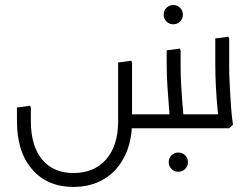

<svg xmlns="http://www.w3.org/2000/svg" viewBox="-20 -507 998 759"><path d="M270 232Q168 232 107.5 163Q47 94 47 -28H102Q102 70 146.5 123.5Q191 177 270 177Q353 177 400 122.5Q447 68 447 -28H502Q502 53 472.5 111.5Q443 170 391 201Q339 232 270 232ZM47 -28V-82L99 -89L102 -81V-28ZM447 -28V-260L499 -267L502 -259V-28ZM469 0V-55H851V0ZM652 0V-32Q651 -46 648 -81.5Q645 -117 642 -163Q639 -209 639 -257V-308L691 -315L694 -307V-247Q694 -211 696 -174.5Q698 -138 700.5 -105Q703 -72 705.5 -48.5Q708 -25 709 -14L694 0ZM843 0 844 -32Q843 -46 839.5 -81.5Q836 -117 833.5 -163Q831 -209 831 -257V-355L883 -362L886 -354V-247Q886 -211 888 -174.5Q890 -138 892 -105Q894 -72 896.5 -48.5Q899 -25 901 -14L886 0ZM685 172Q669 172 658 161Q647 150 647 134Q647 118 658 107Q669 96 685 96Q701 96 712 107Q723 118 723 134Q723 150 712 161Q701 172 685 172ZM665 -411Q649 -411 638 -422Q627 -433 627 -449Q627 -465 638 -476Q649 -487 665 -487Q681 -487 692 -476Q703 -465 703 -449Q703 -433 692 -422Q681 -411 665 -411Z"/></svg>

Font: Fustat Light
Style: Regular
Weight: 300
Designer: Mohamed Gaber, Khaled Hosny, Laura Garcia Mut
Foundry: Kief Type Foundry, Alif Type Foundry, Hard Type Foundry
Version: Version 1.007